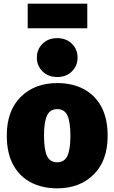

<svg xmlns="http://www.w3.org/2000/svg" viewBox="-20 -1007 624 1047"><path d="M292 20Q211 20 149 -12Q87 -44 52 -108Q17 -172 17 -268Q17 -403 93 -478.5Q169 -554 292 -554Q373 -554 435 -522Q497 -490 532 -426Q567 -362 567 -266Q567 -131 491 -55.5Q415 20 292 20ZM292 -122Q331 -122 347.5 -157Q364 -192 364 -266Q364 -341 348 -376.5Q332 -412 292 -412Q253 -412 236.5 -377Q220 -342 220 -268Q220 -193 236 -157.5Q252 -122 292 -122ZM292 -587Q243 -587 212 -617.5Q181 -648 181 -693Q181 -738 212 -768.5Q243 -799 292 -799Q341 -799 372 -768.5Q403 -738 403 -693Q403 -648 372 -617.5Q341 -587 292 -587ZM456 -853H131V-987H456Z"/></svg>

Font: Trujillo Black
Style: Regular
Weight: 900
Designer: Fira Sans original fonts by bBox Type GmbH, Carrois Corporate GbR, & Edenspiekermann AG / Changes by Cristiano Sobral
Foundry: Fira Sans original fonts by bBox Type GmbH, Carrois Corporate GbR, & Edenspiekermann AG / Changes by Cristiano Sobral
Version: Version 4.301;July 28, 2020;FontCreator 13.0.0.2655 64-bit